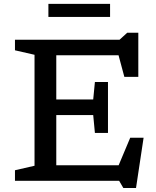

<svg xmlns="http://www.w3.org/2000/svg" viewBox="-20 -906 784 962"><path d="M55 0V-53L153 -75.5V-631.5L55 -654V-707H579L617.5 -742H673V-521H603L574 -629H262V-407.5H447L455.5 -495H521V-240H455.5L447 -329.5H262V-78H574.5L632.5 -216H699.5L661.5 36H598L577 0ZM222.5 -821V-886.5H531.5V-821Z"/></svg>

Font: Newsreader Caption
Style: Regular
Weight: 400
Designer: Hugues Gentile
Foundry: Production Type
Version: Version 1.001